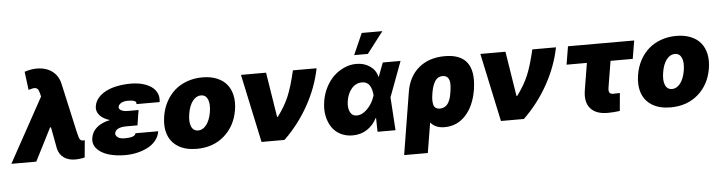

<svg xmlns="http://www.w3.org/2000/svg" viewBox="-81 -1059 5731 1527"><g transform="rotate(-5 2784.0 -295.5)"><path d="M483 9.9Q428.3 9.9 392.4 -15.4Q356.5 -40.8 344.5 -88.1L312.1 -261.4H304.7L171.9 0H-27L255 -512.8L249.3 -535.5Q244.3 -555.8 239.2 -565.9Q234 -576 223.9 -580.8Q213.8 -585.6 199.6 -583.5Q185.4 -581.3 160.5 -573.9L142 -720.2Q195.3 -737.2 238.6 -737.2Q312.9 -737.2 362.2 -700.6Q411.6 -664.1 426.1 -598L514.2 -203.1Q523.8 -160.2 532.1 -147.5Q540.5 -134.9 558.9 -134.9Q565.7 -134.9 571 -136.4L558.2 0Q547.6 3.9 525 6.9Q502.5 9.9 483 9.9Z M784.4 -278.4Q730.8 -293.7 702.9 -325.8Q675.1 -358 681.8 -397.7Q689.6 -446.7 730.6 -482.2Q771.7 -517.8 834.7 -535.2Q897.7 -552.6 975.9 -552.6Q1025.2 -552.6 1067.1 -541.2Q1109 -529.8 1138.7 -509.1Q1168.3 -488.3 1182.5 -456.5Q1196.7 -424.7 1190.3 -386.4H1005.7Q1008.9 -405.2 991.7 -412.1Q974.4 -419 940.3 -419Q905.2 -419 885.1 -406.4Q865.1 -393.8 862.2 -377.8Q859.4 -359.7 879.3 -348.9Q899.1 -338.1 933.2 -338.1H1018.5L1009.2 -286.9H1009.9L998.6 -217.3H913.4Q825.6 -217.3 816.8 -170.5Q814.6 -152.3 832.9 -138Q851.2 -123.6 889.2 -123.6Q973 -123.6 977.3 -156.2H1159.1Q1152.7 -114.7 1125.7 -82Q1098.7 -49.4 1059.5 -29.8Q1020.2 -10.3 975 -0.2Q929.7 9.9 882.1 9.9Q804.3 9.9 745.2 -8.9Q686.1 -27.7 655 -64.3Q623.9 -100.9 632.1 -149.1Q640.3 -199.2 679.7 -232.2Q719.1 -265.3 784.4 -278.4Z M1452.4 9.9Q1365.1 9.9 1306.6 -25.4Q1248.2 -60.7 1225.5 -124.1Q1202.8 -187.5 1216.6 -271.3Q1226.9 -333.8 1254.8 -385.8Q1282.7 -437.9 1324.6 -474.8Q1366.5 -511.7 1423.3 -532.1Q1480.1 -552.6 1546.2 -552.6Q1611.5 -552.6 1661.2 -532.1Q1710.9 -511.7 1740.8 -474.8Q1770.6 -437.9 1781.4 -385.8Q1792.3 -333.8 1782 -271.3Q1760.7 -143.8 1672.2 -66.9Q1583.8 9.9 1452.4 9.9ZM1476.6 -134.9Q1514.6 -134.9 1542.8 -171.9Q1571 -208.8 1581.7 -272.7Q1592 -337 1576.2 -373.8Q1560.4 -410.5 1522 -410.5Q1483.7 -410.5 1455.4 -373.6Q1427.2 -336.6 1416.9 -272.7Q1406.2 -208.5 1422.1 -171.7Q1437.9 -134.9 1476.6 -134.9Z M1970.2 0 1853.7 -545.5H2054L2110.8 -187.5H2116.5Q2175.4 -266 2207.4 -342.3Q2239.3 -418.7 2268.5 -545.5H2457.4Q2427.6 -395.6 2348.9 -254.1Q2270.2 -112.6 2153.4 0Z M2696 11.4Q2643.5 11.4 2600.9 -10.5Q2558.2 -32.3 2532 -71.2Q2505.7 -110.1 2495 -164.1Q2484.4 -218 2495.7 -282.7Q2505.7 -342 2532.7 -392.9Q2559.7 -443.9 2597.1 -478.5Q2634.6 -513.1 2680.6 -532.8Q2726.6 -552.6 2774.1 -552.6Q2838.1 -552.6 2884.1 -520.2Q2930 -487.9 2941.8 -434.7L2944.2 -435L2985.8 -545.5H3127.8L3025.6 -271.3L3022.7 -266L3039.8 0H2896.3L2894.2 -109.7L2890.6 -109.4Q2862.6 -54.3 2813 -21.5Q2763.5 11.4 2696 11.4ZM2890.3 -291.2Q2886.4 -343.8 2866.8 -372.9Q2847.3 -402 2806.8 -402Q2758.2 -402 2725 -364Q2691.8 -326 2681.8 -265.6Q2673.3 -210.9 2690 -177.2Q2706.7 -143.5 2742.9 -143.5Q2786.6 -143.5 2826.7 -183.6Q2866.8 -223.7 2884.9 -277ZM2764.2 -623.6 2839.5 -794H3004.3L2873.6 -623.6Z M3090.9 203.1 3171.9 -294Q3191.8 -416.5 3273.3 -484.6Q3354.8 -552.6 3481.5 -552.6Q3729.8 -552.6 3690.3 -275.6L3688.9 -265.6Q3667.6 -137.8 3599.6 -63.9Q3531.6 9.9 3431.8 9.9Q3356.2 9.9 3319.6 -37.6L3279.8 203.1ZM3358 -269.9 3357.2 -264.9Q3353 -237.9 3352.3 -218.2Q3351.6 -198.5 3355.5 -179.5Q3359.4 -160.5 3372.5 -150.6Q3385.7 -140.6 3407.7 -140.6Q3426.8 -140.6 3442.3 -148.6Q3457.7 -156.6 3467.3 -168.5Q3476.9 -180.4 3484.2 -198Q3491.5 -215.6 3495 -231Q3498.6 -246.4 3501.4 -265.6L3502.8 -275.6Q3505.3 -292.3 3506.2 -305.9Q3507.1 -319.6 3506.4 -334Q3505.7 -348.4 3502.1 -359Q3498.6 -369.7 3492.2 -378.4Q3485.8 -387.1 3474.8 -391.7Q3463.8 -396.3 3448.9 -396.3Q3411.6 -396.3 3389.9 -363.6Q3368.3 -331 3358 -269.9Z M3881.4 0 3764.9 -545.5H3965.2L4022 -187.5H4027.7Q4086.6 -266 4118.6 -342.3Q4150.6 -418.7 4179.7 -545.5H4368.6Q4338.8 -395.6 4260.1 -254.1Q4181.5 -112.6 4064.6 0Z M4992.9 -545.5 4968.8 -400.6H4791.5L4756.4 -187.5Q4752.8 -163 4760.1 -150.4Q4767.4 -137.8 4790.5 -137.8Q4823.2 -137.8 4843 -139.2L4830.3 2.8Q4780.5 9.9 4733.7 9.9Q4639.9 9.9 4595.9 -40.7Q4551.8 -91.3 4567.5 -186.1L4602.6 -400.6H4440.3L4464.5 -545.5Z M5235.8 9.9Q5148.4 9.9 5090 -25.4Q5031.6 -60.7 5008.9 -124.1Q4986.2 -187.5 5000 -271.3Q5010.3 -333.8 5038.2 -385.8Q5066.1 -437.9 5108 -474.8Q5149.9 -511.7 5206.7 -532.1Q5263.5 -552.6 5329.5 -552.6Q5394.9 -552.6 5444.6 -532.1Q5494.3 -511.7 5524.1 -474.8Q5554 -437.9 5564.8 -385.8Q5575.6 -333.8 5565.3 -271.3Q5544 -143.8 5455.6 -66.9Q5367.2 9.9 5235.8 9.9ZM5259.9 -134.9Q5297.9 -134.9 5326.2 -171.9Q5354.4 -208.8 5365.1 -272.7Q5375.4 -337 5359.6 -373.8Q5343.7 -410.5 5305.4 -410.5Q5267 -410.5 5238.8 -373.6Q5210.6 -336.6 5200.3 -272.7Q5189.6 -208.5 5205.4 -171.7Q5221.2 -134.9 5259.9 -134.9Z"/></g></svg>

Font: Karasuma Gothic
Style: Italic
Weight: 900
Italic angle: -9.39999°
Designer: Rasmus Andersson / Ryoko Nishizuka
Foundry: Genbu
Version: Version 1.00